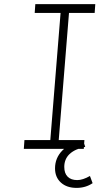

<svg xmlns="http://www.w3.org/2000/svg" viewBox="-20 -725 524 935"><path d="M225 -43 275 -662H149L152 -705H444L441 -662H316L266 -43H391L388 0H96L99 -43ZM248 95Q248 44 284 7.5Q320 -29 385 -40L395 -10Q293 12 293 88Q293 119 309.5 135.5Q326 152 356 152Q383 152 418 132L431 167Q397 190 353 190Q305 190 276.5 164Q248 138 248 95Z"/></svg>

Font: Iunito ExtraLight
Style: Italic
Weight: 200
Italic angle: -4.541°
Designer: Vernon Adams
Foundry: Vernon Adams
Version: Version 2.001;November 30, 2019;FontCreator 12.0.0.2547 64-b